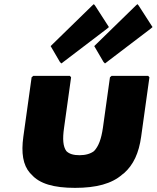

<svg xmlns="http://www.w3.org/2000/svg" viewBox="-20 -887 758 929"><path d="M141 -520 133 -513 93 -226C82 -147 91 -89 125 -50L132 -43C171 2 240 22 343 22C446 22 521 2 572 -43L581 -50C625 -89 652 -146 663 -226L703 -513L697 -520H520L512 -513L478 -269C470 -214 457 -179 435 -156C418 -143 394 -136 365 -136C336 -136 315 -142 301 -156C285 -178 282 -214 290 -269L324 -513L318 -520ZM436 -664 481 -587 488 -580 710 -749 718 -756 651 -860 645 -867 637 -860ZM225 -664 270 -587 277 -580 499 -749 507 -756 440 -860 434 -867 426 -860Z"/></svg>

Font: Hussar Woodtype
Style: BlkObl
Weight: 900
Foundry: Cannot Into Space Fonts
Version: Version 1.07